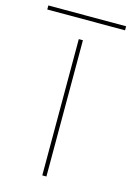

<svg xmlns="http://www.w3.org/2000/svg" viewBox="-194 -797 587 856"><g transform="rotate(15 99.5 -369.5)"><path d="M108.9 -628.9V0H89.8V-628.9ZM278.8 -738.8V-720.2H-80.1V-738.8Z"/></g></svg>

Font: Sinkin Sans 100 Thin
Style: Regular
Weight: 100
Designer: Keith Bates
Foundry: K-Type
Version: Sinkin Sans (version 1.0)  by Keith Bates   •   © 2014   www